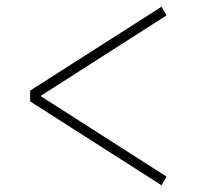

<svg xmlns="http://www.w3.org/2000/svg" viewBox="-20 -568 598 574"><path d="M70 -265V-297L463 -548L478 -522L101 -281L478 -40L463 -14Z"/></svg>

Font: Maitree ExtraLight
Style: Regular
Weight: 250
Designer: CadsonDemak Team
Foundry: CadsonDemak
Version: Version 1.002